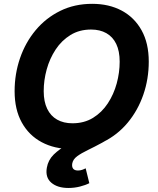

<svg xmlns="http://www.w3.org/2000/svg" viewBox="-20 -757 811 988"><path d="M346.8 9.8Q260.4 9.8 194.6 -25.3Q128.9 -60.3 92.1 -126.7Q55.2 -193.2 55.2 -287.7Q55.2 -376.7 83.1 -457.8Q111 -538.8 163.5 -601.7Q216 -664.6 289.7 -700.9Q363.3 -737.3 454.6 -737.3Q540.8 -737.3 606.2 -702.4Q671.6 -667.5 708.6 -601Q745.5 -534.6 745.5 -439.8Q745.5 -350.5 717.5 -269.6Q689.5 -188.7 637.1 -125.7Q584.7 -62.8 511.3 -26.5Q437.9 9.8 346.8 9.8ZM352.9 -122.6Q413.1 -122.6 458.6 -150.5Q504.1 -178.5 534.7 -225Q565.3 -271.6 580.6 -327.7Q595.8 -383.7 595.8 -439.7Q595.8 -494.1 578.1 -530.9Q560.4 -567.6 527.3 -586.3Q494.3 -605 448.6 -605Q388.4 -605 342.8 -576.9Q297.1 -548.8 266.4 -502.3Q235.7 -455.7 220.3 -399.9Q204.9 -344 204.9 -288Q204.9 -233.9 222.9 -197Q240.9 -160.1 274 -141.4Q307.2 -122.6 352.9 -122.6ZM332.3 210.3Q275.7 210.3 244 183.1Q212.3 155.9 221 106Q227.8 66.7 256.1 38.6Q284.5 10.6 326.5 -12.3Q368.6 -35.3 417.3 -59.1Q466 -83 514.5 -113.7Q563 -144.4 604.4 -187.5Q645.7 -230.5 672.9 -292.2Q700 -353.8 705.2 -439.8H745.5Q740.4 -343.7 717.4 -274.3Q694.4 -204.8 660 -156.8Q625.7 -108.9 585.6 -76.6Q545.5 -44.4 505.9 -22.9Q466.3 -1.4 432.5 14.9Q398.7 31.1 377.1 47Q355.4 62.9 351.7 84.7Q349.1 101.7 356.5 111.1Q364 120.4 381.2 120.4Q392.4 120.4 402.2 117.1Q412 113.8 420.8 109.1L439.6 185.6Q420.1 195.7 391.4 203Q362.6 210.3 332.3 210.3Z"/></svg>

Font: Inter Variable
Style: Italic
Weight: 400
Italic angle: -9.39999°
Designer: Rasmus Andersson
Foundry: rsms
Version: Version 4.001;git-9221beed3